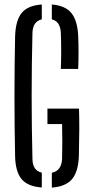

<svg xmlns="http://www.w3.org/2000/svg" viewBox="-20 -826 408 852"><path d="M165.5 6Q103 1.5 75.8 -31.2Q48.5 -64 47 -133.5Q41.5 -399.5 47 -663.5Q49 -735 76.2 -768.5Q103.5 -802 165.5 -806V-740Q125.5 -731.5 124 -679.5Q117 -400.5 124 -121Q124.5 -68.5 165.5 -60ZM250 -520Q253 -600 250 -679.5Q248 -731 210 -740V-806Q269 -801.5 296.2 -768.8Q323.5 -736 327 -667.5Q330 -593.5 327 -520ZM210 6.5V-59.5Q253 -68 255.5 -121Q257.5 -198.5 255.5 -275.5H190.5V-344H330.5Q332 -304.5 331.8 -252.2Q331.5 -200 330 -133.5Q327.5 -64 299.5 -31Q271.5 2 210 6.5Z"/></svg>

Font: Big Shoulders Stencil Display Medium
Style: Regular
Weight: 500
Designer: Patric King
Foundry: XO Type Co
Version: Version 1.000